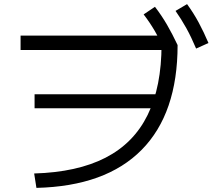

<svg xmlns="http://www.w3.org/2000/svg" viewBox="-20 -875 1040 933"><path d="M146 -32Q355 -38 492.5 -108.5Q630 -179 697.5 -316.5Q765 -454 765 -658L803 -632H80V-702H813L843 -656Q843 -324 668.5 -147Q494 30 157 38ZM148 -349V-417H769V-349ZM784 -625Q757 -682 732.5 -724Q708 -766 678 -805L733 -842Q766 -799 792 -754Q818 -709 843 -656ZM933 -639Q909 -696 885 -739Q861 -782 833 -822L889 -855Q921 -811 945.5 -765.5Q970 -720 993 -666Z"/></svg>

Font: M PLUS 2
Style: Regular
Weight: 400
Designer: Coji Morishita
Foundry: UNDERFOREST DESIGN
Version: Version 1.001